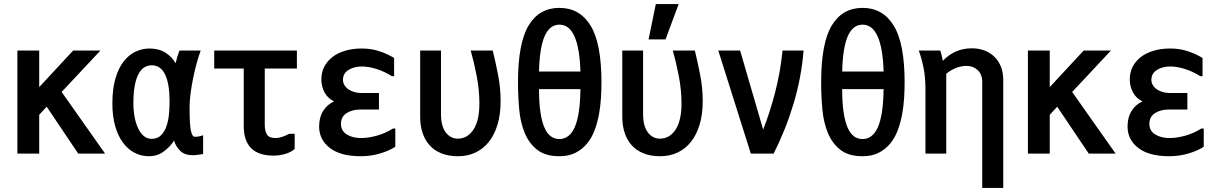

<svg xmlns="http://www.w3.org/2000/svg" viewBox="-20 -776 6040 950"><path d="M285 -321 500 -16H367L211 -248L174 -208V-16H66V-526H174V-345L342 -526H477Z M985 -14Q973 -12 959 -10Q945 -8 933 -8Q895 -8 873 -28.5Q851 -49 841 -80Q823 -51 791 -27Q759 -3 717 -3Q678 -3 645 -20.5Q612 -38 587.5 -71.5Q563 -105 549.5 -153.5Q536 -202 536 -263Q536 -337 551.5 -389Q567 -441 593 -473.5Q619 -506 652 -521Q685 -536 720 -536Q766 -536 798.5 -515.5Q831 -495 849 -463Q856 -496 868 -526H973Q962 -496 952 -459Q942 -422 934.5 -384Q927 -346 922.5 -310Q918 -274 918 -247Q918 -203 919.5 -174.5Q921 -146 924.5 -129.5Q928 -113 933 -106Q938 -99 945 -99Q950 -99 961.5 -100.5Q973 -102 985 -107ZM819 -276Q819 -361 797 -407Q775 -453 731 -453Q686 -453 663 -405Q640 -357 640 -266Q640 -229 646 -197Q652 -165 663.5 -141Q675 -117 691.5 -103Q708 -89 730 -89Q760 -89 778 -108Q796 -127 805 -155.5Q814 -184 816.5 -216.5Q819 -249 819 -276Z M1438 -114V-39Q1421 -23 1391.5 -14.5Q1362 -6 1334 -6Q1186 -6 1186 -152V-437H1040V-526H1449V-437H1290V-160Q1290 -127 1301 -110Q1312 -93 1344 -93Q1360 -93 1377 -99Q1394 -105 1411 -114Z M1559 -150Q1559 -196 1579.5 -228Q1600 -260 1633 -274Q1601 -290 1585.5 -319.5Q1570 -349 1570 -383Q1570 -418 1584.5 -446Q1599 -474 1625 -494Q1651 -514 1688 -525Q1725 -536 1770 -536Q1818 -536 1859 -522Q1900 -508 1930 -489V-399H1919Q1883 -422 1843.5 -434.5Q1804 -447 1770 -447Q1732 -447 1704.5 -430Q1677 -413 1677 -381Q1677 -366 1685 -353.5Q1693 -341 1705.5 -333Q1718 -325 1733.5 -320.5Q1749 -316 1765 -316H1855V-234H1763Q1722 -234 1694.5 -216Q1667 -198 1667 -163Q1667 -129 1695.5 -111Q1724 -93 1767 -93Q1802 -93 1844 -104.5Q1886 -116 1924 -140H1936V-50Q1908 -31 1862 -17Q1816 -3 1765 -3Q1665 -3 1612 -44Q1559 -85 1559 -150Z M2059 -526H2162V-212Q2162 -152 2185.5 -121Q2209 -90 2245 -90Q2293 -90 2322.5 -134.5Q2352 -179 2352 -264Q2352 -331 2338.5 -400.5Q2325 -470 2309 -526H2418Q2432 -469 2444.5 -405Q2457 -341 2457 -276Q2457 -211 2442 -160.5Q2427 -110 2399.5 -75Q2372 -40 2333 -21.5Q2294 -3 2246 -3Q2199 -3 2163.5 -17.5Q2128 -32 2105 -58Q2082 -84 2070.5 -119.5Q2059 -155 2059 -197Z M2543 -369Q2543 -563 2595.5 -650Q2648 -737 2748 -737Q2848 -737 2902 -649.5Q2956 -562 2956 -368Q2956 -332 2953.5 -291Q2951 -250 2943.5 -209.5Q2936 -169 2922 -131.5Q2908 -94 2884.5 -65.5Q2861 -37 2827.5 -20Q2794 -3 2748 -3Q2679 -3 2638.5 -34.5Q2598 -66 2576.5 -117.5Q2555 -169 2549 -235Q2543 -301 2543 -369ZM2852 -422Q2845 -654 2748 -654Q2700 -654 2675 -597.5Q2650 -541 2647 -422ZM2647 -335Q2647 -268 2654 -221Q2661 -174 2674 -144.5Q2687 -115 2705.5 -101.5Q2724 -88 2748 -88Q2771 -88 2790 -101.5Q2809 -115 2822.5 -144Q2836 -173 2843.5 -220Q2851 -267 2852 -335Z M3059 -526H3162V-212Q3162 -152 3185.5 -121Q3209 -90 3245 -90Q3293 -90 3322.5 -134.5Q3352 -179 3352 -264Q3352 -331 3338.5 -400.5Q3325 -470 3309 -526H3418Q3432 -469 3444.5 -405Q3457 -341 3457 -276Q3457 -211 3442 -160.5Q3427 -110 3399.5 -75Q3372 -40 3333 -21.5Q3294 -3 3246 -3Q3199 -3 3163.5 -17.5Q3128 -32 3105 -58Q3082 -84 3070.5 -119.5Q3059 -155 3059 -197ZM3225 -756H3338L3273 -581H3189Z M3534 -526H3642L3756 -135Q3788 -215 3814.5 -316Q3841 -417 3852 -526H3956Q3945 -391 3906.5 -263Q3868 -135 3808 -16H3695Z M4043 -369Q4043 -563 4095.5 -650Q4148 -737 4248 -737Q4348 -737 4402 -649.5Q4456 -562 4456 -368Q4456 -332 4453.5 -291Q4451 -250 4443.5 -209.5Q4436 -169 4422 -131.5Q4408 -94 4384.5 -65.5Q4361 -37 4327.5 -20Q4294 -3 4248 -3Q4179 -3 4138.5 -34.5Q4098 -66 4076.5 -117.5Q4055 -169 4049 -235Q4043 -301 4043 -369ZM4352 -422Q4345 -654 4248 -654Q4200 -654 4175 -597.5Q4150 -541 4147 -422ZM4147 -335Q4147 -268 4154 -221Q4161 -174 4174 -144.5Q4187 -115 4205.5 -101.5Q4224 -88 4248 -88Q4271 -88 4290 -101.5Q4309 -115 4322.5 -144Q4336 -173 4343.5 -220Q4351 -267 4352 -335Z M4840 -371Q4840 -408 4817.5 -429Q4795 -450 4763 -450Q4735 -450 4708.5 -439Q4682 -428 4662 -411V-16H4559V-340Q4559 -394 4549.5 -441Q4540 -488 4526 -526H4632Q4636 -516 4639.5 -501Q4643 -486 4645 -475Q4704 -537 4789 -537Q4823 -537 4851.5 -526Q4880 -515 4900.5 -495Q4921 -475 4932.5 -446Q4944 -417 4944 -381V154H4840Z M5285 -321 5500 -16H5367L5211 -248L5174 -208V-16H5066V-526H5174V-345L5342 -526H5477Z M5559 -150Q5559 -196 5579.5 -228Q5600 -260 5633 -274Q5601 -290 5585.5 -319.5Q5570 -349 5570 -383Q5570 -418 5584.5 -446Q5599 -474 5625 -494Q5651 -514 5688 -525Q5725 -536 5770 -536Q5818 -536 5859 -522Q5900 -508 5930 -489V-399H5919Q5883 -422 5843.5 -434.5Q5804 -447 5770 -447Q5732 -447 5704.5 -430Q5677 -413 5677 -381Q5677 -366 5685 -353.5Q5693 -341 5705.5 -333Q5718 -325 5733.5 -320.5Q5749 -316 5765 -316H5855V-234H5763Q5722 -234 5694.5 -216Q5667 -198 5667 -163Q5667 -129 5695.5 -111Q5724 -93 5767 -93Q5802 -93 5844 -104.5Q5886 -116 5924 -140H5936V-50Q5908 -31 5862 -17Q5816 -3 5765 -3Q5665 -3 5612 -44Q5559 -85 5559 -150Z"/></svg>

Font: D2Coding ligature
Style: Bold
Weight: 700
Monospace: yes
Designer: Yong-Rak Park; Jeong-Hwan Yoon; Sang-Min Lee;
Foundry: NHN Corporation
Version: Version 1.3.2; Build 20180524